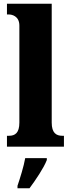

<svg xmlns="http://www.w3.org/2000/svg" viewBox="-20 -780 378 1021"><path d="M17 0H320V-58H311C279 -58 255 -73 255 -128V-760H17V-703H28C41 -703 83 -696 83 -644V-128C83 -73 60 -58 28 -58H17ZM73 208V221H137C169 178 213 113 229 71V61H114C107 103 86 170 73 208Z"/></svg>

Font: Noto Serif Sinhala Condensed Black
Style: Regular
Weight: 900
Width: 3
Designer: Jelle Bosma - Monotype Design Team
Foundry: Monotype Imaging Inc.
Version: Version 2.007